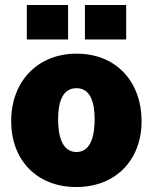

<svg xmlns="http://www.w3.org/2000/svg" viewBox="-20 -743 615 773"><path d="M254 -723H88V-584H254ZM488 -723H322V-584H488ZM287 10C448 10 550 -101 550 -255C550 -412 450 -527 288 -527C134 -527 25 -418 25 -255C25 -100 127 10 287 10ZM288 -131C225 -131 214 -207 214 -262C214 -318 225 -388 288 -388C350 -388 361 -318 361 -262C361 -207 350 -131 288 -131Z"/></svg>

Font: United Sans Black
Style: Regular
Weight: 900
Designer: Pablo Impallari, Rodrigo Fuenzalida (Modified by Dan O. Williams)
Version: Version 1.000;PS 001.000;hotconv 1.0.88;makeotf.lib2.5.64775